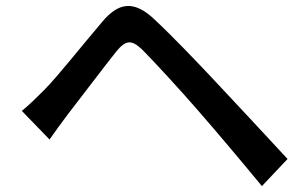

<svg xmlns="http://www.w3.org/2000/svg" viewBox="-20 -667 1040 651"><path d="M54 -291 148 -194C164 -217 187 -249 209 -278C252 -333 330 -437 374 -492C406 -531 425 -534 462 -499C501 -460 592 -361 650 -294C712 -223 799 -120 868 -36L955 -128C878 -211 777 -320 710 -391C650 -455 569 -540 505 -600C433 -669 380 -658 325 -591C259 -514 176 -408 129 -361C101 -333 81 -313 54 -291Z"/></svg>

Font: Noto Sans CJK TC Medium
Style: Regular
Weight: 500
Designer: Ryoko NISHIZUKA 西塚涼子 (kana, bopomofo & ideographs); Paul D. Hunt (Latin, Greek & Cyrillic); Sandoll Communications 산돌커뮤니
Foundry: Adobe
Version: Version 2.004;hotconv 1.0.118;makeotfexe 2.5.65603